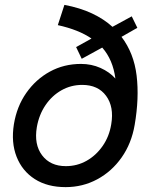

<svg xmlns="http://www.w3.org/2000/svg" viewBox="-20 -755 621 787"><path d="M249 12Q174 12 122.5 -21Q71 -54 48 -112.5Q25 -171 37 -246Q49 -319 88 -374.5Q127 -430 184.5 -461.5Q242 -493 312 -493Q355 -493 392 -476.5Q429 -460 453 -433Q443 -510 399 -560L315 -514L292 -562L355 -597Q303 -633 217 -652L244 -735Q308 -723 357 -700Q406 -677 441 -645L520 -688L543 -641L478 -604Q529 -537 540 -445Q551 -353 532 -243Q519 -167 478.5 -109.5Q438 -52 378.5 -20Q319 12 249 12ZM250 -74Q296 -74 335 -96Q374 -118 401 -157Q428 -196 436 -246Q448 -317 415 -362Q382 -407 317 -407Q271 -407 232 -385Q193 -363 166.5 -324Q140 -285 131 -234Q119 -163 152.5 -118.5Q186 -74 250 -74Z"/></svg>

Font: Figtree Medium
Style: Italic
Weight: 500
Italic angle: -9.5°
Foundry: Erik Kennedy
Version: Version 2.001; ttfautohint (v1.8.4.7-5d5b);gftools[0.9.27]